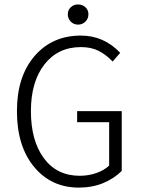

<svg xmlns="http://www.w3.org/2000/svg" viewBox="-20 -832 640 864"><path d="M331.1 -721.2Q312 -721.2 298.6 -734.6Q285.2 -748 285.2 -768.1Q285.2 -787.1 298.6 -799.6Q312 -812 331.1 -812Q350.6 -812 364.3 -799.6Q377.9 -787.1 377.9 -768.1Q377.9 -748 364.3 -734.6Q350.6 -721.2 331.1 -721.2ZM335 12.2Q210.4 12.2 133.3 -81.1Q56.2 -174.3 56.2 -332Q56.2 -487.8 135.5 -579.8Q214.8 -671.9 344.2 -671.9Q447.3 -671.9 521 -594.2L486.8 -555.2Q457.5 -585.9 424.1 -603Q390.6 -620.1 344.2 -620.1Q240.7 -620.1 179.9 -542Q119.1 -463.9 119.1 -332Q119.1 -198.7 177.5 -119.9Q235.8 -41 338.9 -41Q378.9 -41 414.1 -53.5Q449.2 -65.9 471.2 -86.9V-282.2H327.1V-332H527.8V-63Q494.6 -29.3 445.3 -8.5Q396 12.2 335 12.2Z"/></svg>

Font: Office Code Pro D Light
Style: Regular
Weight: 300
Designer: Nathan Rutzky & Paul D. Hunt
Foundry: Adobe Systems Incorporated
Version: Version 1.004;PS 001.004;hotconv 1.0.70;makeotf.lib2.5.58329